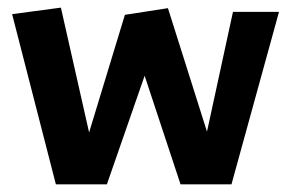

<svg xmlns="http://www.w3.org/2000/svg" viewBox="-20 -481 760 501"><path d="M125.8 0 11.6 -444.1 138.9 -461.1 212.5 -135.4 305.9 -442.3 418.2 -459.7 520.1 -137.5 587.9 -450H708L584 0H451.1L357.4 -283.3L258.9 0Z"/></svg>

Font: Ancizar Sans Thin
Style: Regular
Weight: 100
Designer: Cesar Puertas, Viviana Monsalve, Julian Moncada, Julian Prieto, Jose Castro, Mariel Hernandez, Felipe Aragon, Sara Alarc
Version: Version 8.100